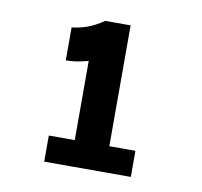

<svg xmlns="http://www.w3.org/2000/svg" viewBox="-55 -766 551 525"><g transform="rotate(10 220.0 -504.0)"><path d="M99.5 -300V-372.5H198L171.5 -346V-618.5L193.5 -598.5Q167.5 -590.5 148 -586.8Q128.5 -583 109.5 -583V-674.5Q130 -676.5 151.5 -684Q173 -691.5 197 -708H267.5V-346L240.5 -372.5H340V-300Z"/></g></svg>

Font: Karla ExtraBold
Style: Regular
Weight: 800
Designer: Jonathan Pinhorn
Version: Version 2.001